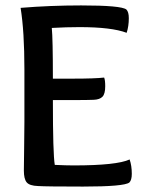

<svg xmlns="http://www.w3.org/2000/svg" viewBox="-20 -686 531 708"><path d="M171 -583Q175 -544 175 -396H250Q330 -396 364 -400Q368 -391 368 -368Q368 -340 358 -329.5Q348 -319 326 -318Q301 -317 259 -317H175Q175 -118 182 -78Q224 -76 251 -76Q411 -76 458 -98Q466 -75 466 -45Q466 -22 457 -13Q438 2 286 2Q150 2 120 0Q89 -1 78.5 -13.5Q68 -26 68 -57Q68 -76 69 -139Q70 -202 70 -236V-430Q70 -570 56 -657Q165 -666 279 -666Q427 -666 446 -651Q455 -642 455 -619Q455 -589 447 -565Q392 -586 273 -586Q225 -586 171 -583Z"/></svg>

Font: Overlock
Style: Bold
Weight: 700
Designer: Dario Muhafara
Foundry: Dario Manuel Muhafara
Version: Version 1.001